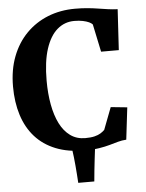

<svg xmlns="http://www.w3.org/2000/svg" viewBox="-61 -801 785 1031"><g transform="rotate(-5 331.5 -285.5)"><path d="M318.5 181.5Q317 160 315.5 136.8Q314 113.5 311.8 89.8Q309.5 66 307.2 43.2Q305 20.5 301.5 -0.5H425Q421.5 27.5 417.8 58.8Q414 90 410.8 121.2Q407.5 152.5 405 181.5ZM366.5 11Q278.5 11 212.5 -15.5Q146.5 -42 102.5 -91.2Q58.5 -140.5 36.5 -209.8Q14.5 -279 14.5 -364Q14.5 -454 42 -525.5Q69.5 -597 119.2 -647.5Q169 -698 236 -724.8Q303 -751.5 382.5 -751.5Q420 -751.5 450.8 -748.5Q481.5 -745.5 508 -741.2Q534.5 -737 559.5 -733.5Q584.5 -730 610.5 -729L597.5 -509.5H502L470.5 -659Q464.5 -666 451.8 -672Q439 -678 419.2 -682.2Q399.5 -686.5 372.5 -686.5Q320.5 -686.5 281 -652.8Q241.5 -619 219.2 -550.8Q197 -482.5 197 -379.5Q197 -310 208 -250.5Q219 -191 241 -147.2Q263 -103.5 297 -79Q331 -54.5 377 -54.5Q407.5 -54.5 427.5 -59.5Q447.5 -64.5 460.2 -72.5Q473 -80.5 482 -89.5L527.5 -208.5L616 -199.5L595.5 -27Q571.5 -25.5 550 -19.5Q528.5 -13.5 504 -6.5Q479.5 0.5 446.5 5.8Q413.5 11 366.5 11Z"/></g></svg>

Font: Merriweather 28pt ExtraBold
Style: Regular
Weight: 800
Version: Version 2.100